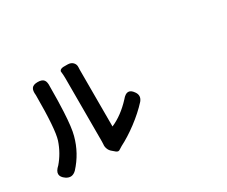

<svg xmlns="http://www.w3.org/2000/svg" viewBox="-120 -1089 1739 1472"><g transform="rotate(-30 750.0 -352.5)"><path d="M552.7 24.4 526.4 2Q510.7 -10.7 502.9 -31.2Q495.1 -51.8 498 -71.3Q499 -80.1 499 -97.7V-376V-655.3Q499 -684.6 495.1 -715.8Q494.1 -722.7 502.9 -730.5Q513.7 -738.3 529.3 -738.3H565.4Q595.7 -738.3 612.8 -720.7Q629.9 -703.1 627.9 -677.7Q627 -670.9 627 -654.3V-154.3Q722.7 -195.3 809.6 -289.1Q864.3 -356.4 908.2 -293Q938.5 -252 905.3 -211.9Q845.7 -146.5 763.7 -85Q685.5 -26.4 612.3 10.7Q597.7 18.6 586.9 26.4Q571.3 39.1 552.7 24.4ZM118.2 4.9Q48.8 -42 117.2 -103.5Q179.7 -175.8 210.9 -269.5Q238.3 -355.5 238.3 -649.4Q238.3 -653.3 238.3 -656.2Q233.4 -698.2 247.1 -716.8Q260.7 -736.3 299.8 -736.3Q338.9 -736.3 353.5 -716.8Q367.2 -699.2 364.3 -657.2Q364.3 -654.3 364.3 -650.4Q364.3 -534.2 359.4 -438.5Q352.5 -300.8 335 -238.3Q299.8 -105.5 207 -4.9Q165 36.1 118.2 4.9Z"/></g></svg>

Font: Bpmf GenSen Rounded B
Style: B
Weight: 700
Foundry: But Ko
Version: Version 1.320